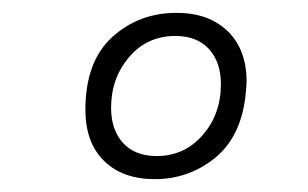

<svg xmlns="http://www.w3.org/2000/svg" viewBox="-20 -684 480 299"><path d="M113 -513Q113 -588 154.5 -626Q196 -664 255 -664Q305 -664 334.5 -635.5Q364 -607 364 -557Q364 -550 362 -532Q354 -469 313.5 -437Q273 -405 221 -405Q171 -405 142 -433.5Q113 -462 113 -513ZM324 -553Q324 -587 305.5 -607.5Q287 -628 253 -628Q209 -628 181 -595Q153 -562 153 -516Q153 -482 171.5 -461.5Q190 -441 224 -441Q267 -441 295.5 -473.5Q324 -506 324 -553Z"/></svg>

Font: Bellota Light
Style: Italic
Weight: 300
Italic angle: -7.5°
Designer: Kemie Guaida
Foundry: Kemie Guaida
Version: Version 4.001